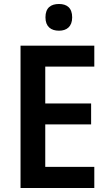

<svg xmlns="http://www.w3.org/2000/svg" viewBox="-20 -943 547 963"><path d="M276 -923C235 -923 208 -904 208 -856C208 -809 236 -789 276 -789C314 -789 342 -809 342 -856C342 -904 315 -923 276 -923ZM453 0V-106H207V-319H437V-424H207V-609H453V-714H83V0Z"/></svg>

Font: Noto Sans Thai SemCond SemBd
Style: Regular
Weight: 600
Width: 4
Designer: Monotype Design Team
Foundry: Monotype Imaging Inc.
Version: Version 2.002